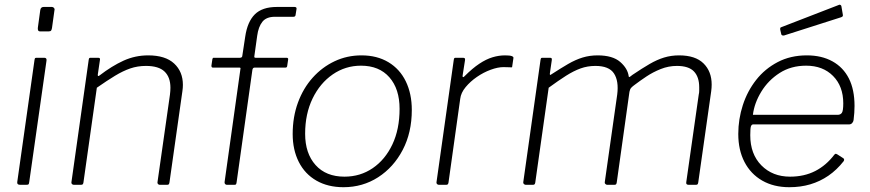

<svg xmlns="http://www.w3.org/2000/svg" viewBox="-20 -771 3628 801"><path d="M102 -12Q101 -4 99 -2Q97 0 89 0H64Q57 0 54 -3Q51 -6 52 -12L124 -521Q125 -527 126.5 -528.5Q128 -530 133 -530H165Q170 -530 172.5 -527Q175 -524 174 -518ZM197 -655Q196 -648 193.5 -644Q191 -640 183 -640H148Q141 -640 139 -644.5Q137 -649 138 -656L148 -729Q150 -742 162 -742H197Q202 -742 205.5 -737.5Q209 -733 207 -727Z M288 0Q283 0 280 -3.5Q277 -7 278 -11L350 -521Q351 -527 352.5 -528.5Q354 -530 358 -530H389Q394 -530 396 -528Q398 -526 397 -521L388 -460Q387 -450 395 -456Q447 -496 495.5 -518Q544 -540 598 -540Q670 -540 706.5 -506Q743 -472 743 -417Q743 -411 742.5 -404.5Q742 -398 741 -391L687 -10Q686 -4 684 -2Q682 0 677 0H646Q642 0 639 -3.5Q636 -7 637 -11L689 -376Q690 -384 690.5 -391.5Q691 -399 691 -405Q691 -449 666.5 -472.5Q642 -496 589 -496Q554 -496 523.5 -485.5Q493 -475 460 -455Q427 -435 384 -405L328 -9Q327 -4 325 -2Q323 0 317 0H288Z M1176 -530Q1179 -530 1181 -528Q1183 -526 1182 -522L1178 -495Q1177 -489 1171 -489H1042Q1035 -489 1033 -480L967 -10Q966 -4 964.5 -2Q963 0 958 0H926Q922 0 919 -3.5Q916 -7 917 -12L983 -483Q985 -489 979 -489H868Q865 -489 863.5 -491Q862 -493 862 -497L866 -524Q867 -528 868 -529Q869 -530 872 -530H981Q986 -530 988.5 -532.5Q991 -535 991 -539L1003 -618Q1012 -680 1043 -711Q1074 -742 1135 -742H1209Q1213 -742 1215.5 -740Q1218 -738 1217 -733L1213 -708Q1212 -701 1204 -701H1127Q1091 -701 1074.5 -680Q1058 -659 1053 -622L1041 -536Q1040 -530 1046 -530H1176Z M1413 10Q1348 10 1300 -17.5Q1252 -45 1226.5 -95.5Q1201 -146 1201 -212Q1201 -283 1223 -343Q1245 -403 1284.5 -447Q1324 -491 1376 -515.5Q1428 -540 1488 -540Q1553 -540 1600.5 -511.5Q1648 -483 1673 -431.5Q1698 -380 1698 -312Q1698 -218 1660 -145.5Q1622 -73 1557.5 -31.5Q1493 10 1413 10ZM1417 -34Q1483 -34 1535 -69.5Q1587 -105 1617 -168.5Q1647 -232 1647 -317Q1647 -400 1604.5 -448.5Q1562 -497 1486 -497Q1421 -497 1368 -460.5Q1315 -424 1284 -360Q1253 -296 1253 -213Q1253 -131 1296.5 -82.5Q1340 -34 1417 -34Z M1811 0Q1806 0 1803 -3.5Q1800 -7 1801 -11L1873 -521Q1874 -527 1875.5 -528.5Q1877 -530 1881 -530H1911Q1916 -530 1918.5 -528Q1921 -526 1920 -520L1910 -456Q1909 -450 1912 -449.5Q1915 -449 1919 -454Q1951 -486 1979.5 -505Q2008 -524 2034.5 -532Q2061 -540 2087 -540Q2107 -540 2115 -537Q2123 -534 2122 -529L2117 -495Q2117 -492 2116.5 -491Q2116 -490 2114 -490Q2108 -490 2100 -490.5Q2092 -491 2080 -491Q2057 -491 2027 -480Q1997 -469 1969.5 -450Q1942 -431 1922.5 -407.5Q1903 -384 1900 -359L1851 -9Q1850 -4 1848 -2Q1846 0 1841 0H1811Z M2173 0Q2169 0 2165.5 -3.5Q2162 -7 2163 -11L2235 -521Q2236 -527 2237.5 -528.5Q2239 -530 2243 -530H2274Q2279 -530 2281 -528Q2283 -526 2282 -520L2274 -465Q2273 -455 2279 -460Q2319 -486 2350 -504Q2381 -522 2410.5 -531Q2440 -540 2473 -540Q2536 -540 2567.5 -512.5Q2599 -485 2603 -452Q2604 -448 2608.5 -451Q2613 -454 2619 -459Q2659 -486 2690 -504Q2721 -522 2750.5 -531Q2780 -540 2813 -540Q2881 -540 2915 -506.5Q2949 -473 2949 -418Q2949 -411 2948.5 -404.5Q2948 -398 2947 -390L2893 -10Q2892 -4 2890 -2Q2888 0 2883 0H2853Q2841 0 2843 -11L2895 -376Q2897 -384 2897 -392.5Q2897 -401 2897 -407Q2897 -450 2875 -473Q2853 -496 2804 -496Q2769 -496 2736.5 -483Q2704 -470 2677 -452Q2650 -434 2629 -418Q2619 -411 2613.5 -405Q2608 -399 2606 -388L2553 -10Q2552 -4 2550 -2Q2548 0 2543 0H2513Q2509 0 2505.5 -3.5Q2502 -7 2503 -11L2555 -377Q2562 -433 2541.5 -464.5Q2521 -496 2464 -496Q2431 -496 2402 -485.5Q2373 -475 2341.5 -455Q2310 -435 2269 -405L2213 -9Q2212 -4 2210 -2Q2208 0 2203 0H2173Z M3273 10Q3208 10 3160 -17.5Q3112 -45 3086 -95Q3060 -145 3060 -212Q3060 -274 3079 -332.5Q3098 -391 3134.5 -437.5Q3171 -484 3224.5 -512Q3278 -540 3346 -540Q3408 -540 3453 -515Q3498 -490 3521.5 -443.5Q3545 -397 3545 -329Q3545 -315 3544 -300.5Q3543 -286 3541 -270Q3540 -263 3535 -257.5Q3530 -252 3522 -252H3122Q3116 -252 3113 -244.5Q3110 -237 3110 -207Q3110 -128 3156.5 -81Q3203 -34 3276 -34Q3335 -34 3381 -57.5Q3427 -81 3461 -126Q3465 -130 3467.5 -129.5Q3470 -129 3473 -127L3498 -111Q3504 -107 3500 -99Q3471 -62 3436 -38Q3401 -14 3360.5 -2Q3320 10 3273 10ZM3475 -292Q3486 -292 3492 -300Q3498 -308 3498 -340Q3498 -411 3455.5 -454Q3413 -497 3343 -497Q3280 -497 3232.5 -466.5Q3185 -436 3156 -388.5Q3127 -341 3121 -292ZM3490 -746 3496 -711Q3497 -707 3496 -704Q3495 -701 3489 -699L3251 -623Q3246 -622 3242.5 -624Q3239 -626 3239 -630L3235 -647Q3234 -656 3238 -657L3481 -751Q3483 -752 3486 -750.5Q3489 -749 3490 -746Z"/></svg>

Font: Libre Franklin Thin ExtraLight
Style: Italic
Weight: 250
Italic angle: -8°
Version: Version 3.000